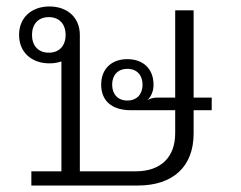

<svg xmlns="http://www.w3.org/2000/svg" viewBox="-20 -574 745 594"><path d="M77 -44V0H406C516 0 579 -59 579 -161V-233H635V-272H579V-542H522V-272H465C454 -272 444 -269 436 -264C448 -276 455 -292 455 -312C455 -361 423 -391 374 -391C325 -391 293 -361 293 -312C293 -263 325 -233 385 -233H522V-162C522 -87 477 -44 400 -44H227V-466C227 -520 188 -554 133 -554C78 -554 39 -520 39 -466C39 -412 78 -378 133 -378C146 -378 159 -380 170 -384V-44ZM131 -411C98 -411 79 -433 79 -466C79 -499 98 -521 131 -521C164 -521 183 -499 183 -466C183 -433 164 -411 131 -411ZM374 -263C344 -263 327 -283 327 -312C327 -341 344 -361 374 -361C404 -361 421 -341 421 -312C421 -283 404 -263 374 -263Z"/></svg>

Font: IBM Plex Thai Looped Light
Style: Regular
Weight: 300
Designer: Mike Abbink, Paul van der Laan, Pieter van Rosmalen, Ben Mitchell, Mark Frömberg
Foundry: Bold Monday
Version: Version 1.0